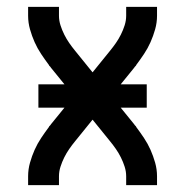

<svg xmlns="http://www.w3.org/2000/svg" viewBox="-20 -540 540 560"><path d="M62 0V-26Q62 -46 67.5 -65.5Q73 -85 81 -103Q89 -121 100 -137.5Q111 -154 123 -170V-171Q125 -173 126.5 -174.5Q128 -176 129 -178L168 -226H92V-294H168L129 -342Q128 -344 126.5 -345.5Q125 -347 123 -349V-350Q111 -366 100 -382.5Q89 -399 81 -417Q73 -435 67.5 -454.5Q62 -474 62 -494V-520H152V-494Q152 -480 156.5 -466Q161 -452 167.5 -439Q174 -426 182 -414.5Q190 -403 199 -392L250 -329L301 -392Q310 -403 318 -414.5Q326 -426 332.5 -439Q339 -452 343.5 -466Q348 -480 348 -494V-520H438V-494Q438 -474 432.5 -454.5Q427 -435 419 -417Q411 -399 400 -382.5Q389 -366 377 -350V-349Q375 -347 373.5 -345.5Q372 -344 371 -342L332 -294H408V-226H332L371 -178Q372 -176 373.5 -174.5Q375 -173 377 -171V-170Q389 -154 400 -137.5Q411 -121 419 -103Q427 -85 432.5 -65.5Q438 -46 438 -26V0H348V-26Q348 -40 343.5 -54Q339 -68 332.5 -81Q326 -94 318 -105.5Q310 -117 301 -128L250 -191L199 -128Q190 -117 182 -105.5Q174 -94 167.5 -81Q161 -68 156.5 -54Q152 -40 152 -26V0Z"/></svg>

Font: Iosevka Curly Medium
Style: Regular
Weight: 500
Monospace: yes
Designer: Belleve Invis
Foundry: Belleve Invis
Version: Version 22.1.2; ttfautohint (v1.8.4)